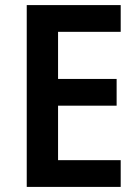

<svg xmlns="http://www.w3.org/2000/svg" viewBox="-20 -800 549 754"><path d="M454 -66V-171H208V-385H438V-490H208V-675H454V-780H85V-66Z"/></svg>

Font: Noto Sans Malayalam UI SemiCondensed SemiBold
Style: Regular
Weight: 600
Width: 4
Designer: Jelle Bosma - Monotype Design Team
Foundry: Monotype Imaging Inc.
Version: Version 2.104